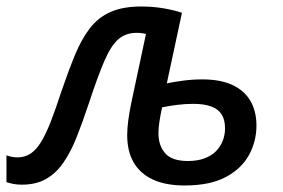

<svg xmlns="http://www.w3.org/2000/svg" viewBox="-60 -564 875 594"><path d="M511.2 9.8Q452.6 9.8 413.1 -8.5Q373.5 -26.9 353.5 -61.5Q333.5 -96.2 333.5 -146Q333.5 -166.5 336.9 -191.9Q340.3 -217.3 345.2 -241.2L391.6 -459Q386.2 -460.4 378.7 -461.4Q371.1 -462.4 363.3 -462.4Q328.6 -462.4 305.9 -442.4Q283.2 -422.4 262.9 -375.5Q242.7 -328.6 215.8 -247.1Q195.8 -186.5 177 -139.4Q158.2 -92.3 135.3 -59.6Q112.3 -26.9 81.5 -9.8Q50.8 7.3 7.8 7.3Q-7.3 7.3 -19.3 4.9Q-31.2 2.4 -40 -0.5V-83.5Q-34.2 -81.1 -24.9 -79.1Q-15.6 -77.1 -5.9 -77.1Q17.6 -77.1 35.4 -89.4Q53.2 -101.6 68.1 -126.5Q83 -151.4 97.9 -189.9Q112.8 -228.5 129.9 -281.2Q151.9 -345.2 172.1 -394.3Q192.4 -443.4 218.3 -476.8Q244.1 -510.3 282.2 -527.1Q320.3 -543.9 377 -543.9Q412.6 -543.9 445.8 -538.3Q479 -532.7 502.9 -524.4L456.1 -306.2Q480 -311 508.1 -314.7Q536.1 -318.4 565.9 -318.4Q622.1 -318.4 659.2 -301Q696.3 -283.7 714.8 -251.7Q733.4 -219.7 733.4 -175.3Q733.4 -127 710.4 -84.7Q687.5 -42.5 638.7 -16.4Q589.8 9.8 511.2 9.8ZM521 -65.9Q550.8 -65.9 572.5 -74Q594.2 -82 608.2 -96.2Q622.1 -110.4 629.2 -128.7Q636.2 -147 636.2 -167Q636.2 -193.4 625.7 -210Q615.2 -226.6 593.5 -234.6Q571.8 -242.7 537.6 -242.7Q513.7 -242.7 489.3 -239.7Q464.8 -236.8 441.4 -231.9Q435.5 -203.6 432.9 -185.5Q430.2 -167.5 430.2 -152.3Q430.2 -113.3 451.2 -89.6Q472.2 -65.9 521 -65.9Z"/></svg>

Font: Open Sans Medium
Style: Italic
Weight: 500
Italic angle: -12°
Designer: Monotype Design Team
Foundry: Monotype Imaging Inc.
Version: Version 3.000